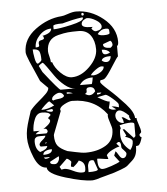

<svg xmlns="http://www.w3.org/2000/svg" viewBox="-51 -713 687 790"><g transform="rotate(-5 292.5 -318.0)"><path d="M116 -38Q85 -38 65.5 -85Q46 -132 46 -167Q46 -186 49.5 -203Q53 -220 60.5 -243.5Q68 -267 71 -276Q83 -292 104.5 -310Q126 -328 138.5 -340.5Q151 -353 151 -364L120 -395Q120 -396 108 -422.5Q96 -449 83.5 -478.5Q71 -508 71 -518Q71 -573 122.5 -611Q174 -649 231 -653Q238 -653 258 -660Q278 -667 292 -667Q352 -667 403 -626Q454 -585 454 -528Q454 -514 448 -511V-468Q444 -466 420.5 -428.5Q397 -391 386 -382Q380 -378 374.5 -377.5Q369 -377 367.5 -376Q366 -375 366 -369Q366 -363 398.5 -334Q431 -305 463.5 -269Q496 -233 496 -209H502Q502 -200 509 -180.5Q516 -161 516 -150Q516 -148 512 -144.5Q508 -141 508 -139Q508 -131 516 -128Q515 -124 512.5 -116.5Q510 -109 508.5 -106.5Q507 -104 504.5 -100Q502 -96 498.5 -95Q495 -94 490 -94Q490 -76 485.5 -61.5Q481 -47 468.5 -35.5Q456 -24 448 -17Q440 -10 418.5 -2.5Q397 5 390 7.5Q383 10 357.5 16.5Q332 23 330 24L317 28Q304 31 299 31Q260 31 188 9Q116 -13 116 -38ZM176 -24Q184 -26 189 -26Q201 -26 222.5 -15.5Q244 -5 258 -5Q262 -5 264 -5Q266 -5 268.5 -6Q271 -7 272 -9Q273 -11 273.5 -14.5Q274 -18 274 -24Q274 -48 250 -55Q241 -42 225 -30L221 -32Q217 -33 216 -33Q216 -39 217.5 -45Q219 -51 219 -52Q219 -55 212 -61Q205 -67 201 -67L169 -36ZM303 -52Q299 -52 295.5 -50Q292 -48 290.5 -44.5Q289 -41 287.5 -37Q286 -33 286 -27.5Q286 -22 286 -18.5Q286 -15 286 -10Q286 -5 286 -4Q325 -4 325 -12L312 -49Q310 -52 303 -52ZM326 -56V-49Q326 -12 345 -12Q356 -12 382 -21Q408 -30 417 -36Q414 -40 409 -46.5Q404 -53 400.5 -57.5Q397 -62 397 -63Q397 -64 404 -80Q408 -77 416 -63Q424 -49 432 -49Q439 -49 443.5 -54.5Q448 -60 448 -67Q448 -72 439 -81Q430 -90 430 -92Q429 -94 429 -100.5Q429 -107 427 -112Q425 -117 419 -117Q417 -117 414 -114Q411 -111 410 -111L422 -98Q409 -96 391 -86.5Q373 -77 367 -67Q367 -66 370 -58L372 -51Q364 -51 349.5 -53.5Q335 -56 326 -56ZM132 -58Q132 -49 151 -49Q159 -49 164.5 -57Q170 -65 170 -74V-77L169 -80L133 -61Q132 -59 132 -58ZM108 -80Q108 -79 110.5 -76.5Q113 -74 115 -74Q127 -74 133 -80ZM207 -98Q213 -97 240 -91Q267 -85 282 -85Q330 -85 364.5 -105.5Q399 -126 399 -170Q399 -178 392 -198.5Q385 -219 385 -227Q385 -232 386 -234Q336 -302 244 -302Q232 -302 212 -291.5Q192 -281 192 -270Q192 -269 194 -265L158 -172Q157 -168 157 -167Q157 -138 168 -124Q179 -110 207 -98ZM429 -146Q429 -107 465 -80Q478 -95 478 -115Q478 -122 466.5 -128.5Q455 -135 448 -135L454 -141L441 -167H448L484 -128L491 -135V-185Q491 -192 476 -192Q457 -192 430 -185Q430 -184 432 -178.5Q434 -173 434 -172Q429 -170 429 -146ZM144 -111Q131 -112 119 -107Q107 -102 107 -91Q144 -91 144 -111ZM76 -148Q76 -117 95 -104Q124 -112 126 -126H99Q95 -130 95 -134Q95 -141 108.5 -152Q122 -163 122 -169Q119 -169 111 -169Q103 -169 100.5 -169Q98 -169 92.5 -168.5Q87 -168 85 -166.5Q83 -165 80.5 -163Q78 -161 77 -157Q76 -153 76 -148ZM120 -141V-135L126 -141ZM101 -191Q86 -184 83 -178H126Q130 -178 133 -185Q133 -198 120 -198Q116 -198 115 -197Q122 -200 134.5 -210.5Q147 -221 147 -229Q147 -230 145 -234L139 -240L151 -252Q146 -265 116 -265Q95 -265 85 -240.5Q75 -216 75 -191ZM416 -225Q416 -212 425 -202.5Q434 -193 448 -193Q448 -207 441 -216L444 -217Q449 -217 459 -209.5Q469 -202 473 -202L478 -203Q478 -204 476 -207Q474 -210 473 -213Q472 -216 472 -218Q472 -220 473 -221Q448 -246 434 -246Q426 -246 421 -239.5Q416 -233 416 -225ZM392 -259Q400 -251 414 -251L422 -252L404 -265Q417 -265 434 -259V-271Q434 -277 412 -296Q390 -315 383 -315Q380 -315 349 -308Q385 -286 396 -286H397L398 -287Q398 -280 392 -259ZM133 -271Q145 -265 158 -265Q159 -265 161 -267.5Q163 -270 163 -271Q163 -272 161 -274Q159 -276 158 -276Q153 -276 133 -271ZM151 -308H150Q146 -308 131.5 -294.5Q117 -281 115 -276Q143 -276 169 -290ZM163 -317Q162 -317 162 -316Q162 -315 165 -311.5Q168 -308 169 -308H163Q169 -313 189.5 -315Q210 -317 213 -326Q207 -340 194 -340Q186 -340 174.5 -332.5Q163 -325 163 -317ZM299 -326Q310 -319 318 -319Q331 -319 342 -333Q340 -352 321 -352Q313 -352 309.5 -348.5Q306 -345 307 -341Q308 -337 306.5 -332.5Q305 -328 299 -326ZM349 -326V-319Q364 -319 367 -326ZM225 -339V-333H250Q238 -339 225 -339ZM120 -457 133 -431Q195 -352 201 -352H262Q241 -352 218.5 -370.5Q196 -389 181 -410.5Q166 -432 153 -450.5Q140 -469 136 -469Q135 -469 128 -464Q121 -459 120 -457ZM337 -391Q298 -391 282 -364H330Q332 -364 334.5 -376.5Q337 -389 337 -391ZM176 -468Q183 -445 206.5 -422Q230 -399 252 -399Q290 -399 325.5 -434Q361 -469 361 -505Q361 -540 344.5 -563Q328 -586 295 -586Q268 -586 251.5 -584.5Q235 -583 211 -577Q187 -571 175 -555Q163 -539 163 -514Q163 -507 167 -492Q171 -477 171 -468ZM376 -433Q368 -433 351.5 -421Q335 -409 330 -400Q331 -400 335 -400L339 -399Q354 -399 369.5 -408.5Q385 -418 386 -431Q382 -433 376 -433ZM380 -457Q388 -449 399 -449Q408 -449 413 -456Q418 -463 418 -472Q384 -472 380 -457ZM101 -527Q101 -514 105.5 -490.5Q110 -467 117 -467L120 -468Q123 -470 127.5 -473.5Q132 -477 133 -481Q133 -507 127.5 -517Q122 -527 101 -527ZM384 -501Q384 -481 398 -481Q407 -481 417 -487Q406 -501 384 -501ZM391 -521Q391 -506 420 -506Q422 -506 426 -510.5Q430 -515 430 -517Q430 -530 422 -535L392 -524Q391 -522 391 -521ZM184 -606Q157 -606 135.5 -583.5Q114 -561 114 -534Q129 -534 129 -540Q129 -541 128.5 -544.5Q128 -548 128 -550Q128 -560 137.5 -561.5Q147 -563 151 -567Q151 -579 145 -579Q184 -587 184 -606ZM373 -567Q379 -560 398 -560Q422 -560 422 -567Q422 -580 419.5 -583Q417 -586 408 -586Q387 -586 373 -567ZM349 -592Q357 -579 367 -579Q392 -583 392 -597Q392 -611 371 -623.5Q350 -636 335 -636Q330 -636 320.5 -629.5Q311 -623 311 -613Q311 -598 349 -598H355ZM317 -641Q294 -638 274 -633.5Q254 -629 244 -626Q234 -623 233 -623Q194 -623 194 -616V-602Q216 -602 267 -613.5Q318 -625 318 -637Q318 -638 317.5 -639Q317 -640 317 -641ZM317 -659Q313 -659 313 -653.5Q313 -648 317 -648Q323 -648 323 -653Q323 -659 317 -659Z"/></g></svg>

Font: CabinSketch
Style: Regular
Weight: 400
Designer: Pablo Impallari
Foundry: Pablo Impallari. www.impallari.com Igino Marini. www.ikern.com
Version: Version 1.002